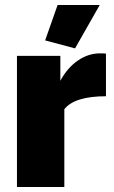

<svg xmlns="http://www.w3.org/2000/svg" viewBox="-20 -750 456 770"><path d="M281 -556 161 -588 211 -730H380ZM405 -364Q279 -364 238 -312V0H48V-526H222V-426Q250 -478 292 -507Q334 -536 381 -536Q400 -536 405 -535Z"/></svg>

Font: Raleway-v4020 Black
Style: Regular
Weight: 900
Designer: Matt McInerney, Pablo Impallari, Rodrigo Fuenzalida
Foundry: Matt McInerney, Pablo Impallari, Rodrigo Fuenzalida
Version: Version 4.020;PS 004.020;hotconv 1.0.88;makeotf.lib2.5.64775